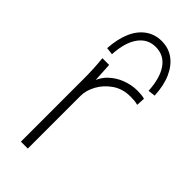

<svg xmlns="http://www.w3.org/2000/svg" viewBox="-236 -778 823 823"><g transform="rotate(45 176.0 -366.0)"><path d="M86 0V-386Q86 -414 84.5 -443Q83 -472 80 -500H121L127 -391L118 -390Q128 -430 154.5 -456Q181 -482 215.5 -495Q250 -508 284 -508Q296 -508 307.5 -507Q319 -506 329 -503L327 -464Q317 -467 305.5 -468Q294 -469 281 -469Q235 -469 200.5 -445.5Q166 -422 147 -387.5Q128 -353 128 -320V0ZM97 -541 64 -545Q68 -604 86 -645.5Q104 -687 135.5 -709.5Q167 -732 208 -732Q250 -732 281 -709.5Q312 -687 330.5 -645.5Q349 -604 352 -545L319 -541Q315 -615 286.5 -655.5Q258 -696 208 -696Q159 -696 130 -655.5Q101 -615 97 -541Z"/></g></svg>

Font: Mulish ExtraLight ExtraLight
Style: Regular
Weight: 250
Version: Version 3.603